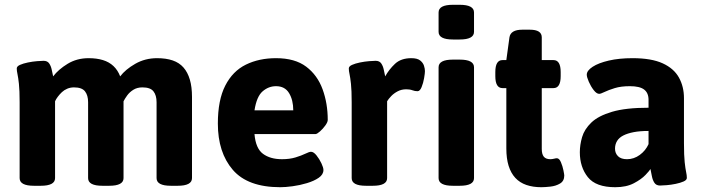

<svg xmlns="http://www.w3.org/2000/svg" viewBox="-20 -774 2945 802"><path d="M636 -531Q674 -531 701.5 -521.5Q729 -512 746.5 -492Q764 -472 773 -441.5Q782 -411 782 -369V-30Q782 2 722 2H694Q634 2 634 -30V-347Q634 -376 621 -392.5Q608 -409 575 -409Q553 -409 537 -399Q521 -389 511 -375Q501 -361 495.5 -350Q490 -339 488 -337V-418Q492 -405 494 -392Q496 -379 496 -366V-30Q496 2 436 2H408Q348 2 348 -30V-347Q348 -376 335 -392.5Q322 -409 289 -409Q274 -409 261 -403.5Q248 -398 238.5 -389Q229 -380 221.5 -370Q214 -360 210 -351V-30Q210 2 150 2H122Q62 2 62 -30V-347Q62 -397 59 -424Q56 -451 53 -464.5Q50 -478 50 -488Q50 -497 63.5 -503Q77 -509 96.5 -513Q116 -517 134.5 -518.5Q153 -520 162 -520Q178 -520 185.5 -509Q193 -498 196 -483Q199 -468 202 -455Q224 -484 262.5 -507.5Q301 -531 350 -531Q384 -531 410 -523Q436 -515 454 -498Q472 -481 482 -455Q504 -484 545 -507.5Q586 -531 636 -531Z M1133 -531Q1212 -531 1259 -495.5Q1306 -460 1327.5 -401Q1349 -342 1349 -273Q1349 -264 1339 -250Q1329 -236 1316.5 -225Q1304 -214 1298 -214H1043Q1048 -154 1078.5 -131.5Q1109 -109 1158 -109Q1190 -109 1214.5 -116.5Q1239 -124 1255.5 -132Q1272 -140 1279 -140Q1290 -140 1302 -125Q1314 -110 1322.5 -92Q1331 -74 1331 -64Q1331 -45 1311.5 -31.5Q1292 -18 1262 -9Q1232 0 1202 4Q1172 8 1151 8Q1015 8 952.5 -64.5Q890 -137 890 -258Q890 -356 921 -416.5Q952 -477 1007 -504Q1062 -531 1133 -531ZM1133 -414Q1102 -414 1077 -392.5Q1052 -371 1043 -313H1205Q1205 -356 1187.5 -385Q1170 -414 1133 -414Z M1698 -531Q1723 -531 1735 -521.5Q1747 -512 1751 -499.5Q1755 -487 1755 -477Q1755 -468 1751.5 -447.5Q1748 -427 1741 -410Q1734 -393 1724 -393Q1713 -393 1702.5 -397Q1692 -401 1677 -401Q1657 -401 1641 -392.5Q1625 -384 1614 -372.5Q1603 -361 1597 -351V-30Q1597 2 1537 2H1509Q1449 2 1449 -30V-347Q1449 -397 1446 -424Q1443 -451 1440 -464.5Q1437 -478 1437 -488Q1437 -497 1450.5 -503Q1464 -509 1483.5 -513Q1503 -517 1521.5 -518.5Q1540 -520 1549 -520Q1565 -520 1572.5 -509Q1580 -498 1583 -483Q1586 -468 1589 -455Q1605 -484 1630 -507.5Q1655 -531 1698 -531Z M1900 -525Q1960 -525 1960 -493V-30Q1960 2 1900 2H1872Q1812 2 1812 -30V-493Q1812 -525 1872 -525ZM1900 -754Q1960 -754 1960 -722V-641Q1960 -609 1900 -609H1872Q1812 -609 1812 -641V-722Q1812 -754 1872 -754Z M2193 -650Q2243 -650 2243 -618V-523H2292Q2322 -523 2322 -473V-456Q2322 -406 2292 -406H2243V-152Q2243 -130 2251.5 -119.5Q2260 -109 2279 -109Q2286 -109 2294 -111Q2302 -113 2306 -113Q2316 -113 2323 -96.5Q2330 -80 2333.5 -62.5Q2337 -45 2337 -41Q2337 -18 2319.5 -7.5Q2302 3 2279 5.5Q2256 8 2241 8Q2206 8 2178.5 -1.5Q2151 -11 2132.5 -31Q2114 -51 2104.5 -81.5Q2095 -112 2095 -154V-406H2079Q2049 -406 2049 -456V-473Q2049 -523 2079 -523H2095L2108 -618Q2113 -650 2162 -650Z M2622 -531Q2701 -531 2748 -509.5Q2795 -488 2816 -450Q2837 -412 2837 -364V-176Q2837 -124 2840 -96.5Q2843 -69 2846 -55.5Q2849 -42 2849 -31Q2849 -22 2835.5 -16Q2822 -10 2802.5 -6Q2783 -2 2764.5 -0.5Q2746 1 2737 1Q2721 1 2713.5 -10.5Q2706 -22 2703 -38Q2700 -54 2697 -68Q2694 -62 2676.5 -43.5Q2659 -25 2627.5 -8.5Q2596 8 2550 8Q2469 8 2435.5 -34Q2402 -76 2402 -138Q2402 -169 2411.5 -201.5Q2421 -234 2450 -262Q2479 -290 2536.5 -307Q2594 -324 2689 -324V-357Q2689 -386 2670.5 -400Q2652 -414 2611 -414Q2574 -414 2548 -406Q2522 -398 2505.5 -390Q2489 -382 2483 -382Q2472 -382 2460 -397.5Q2448 -413 2439.5 -432.5Q2431 -452 2431 -462Q2431 -479 2455.5 -495Q2480 -511 2523 -521Q2566 -531 2622 -531ZM2689 -227Q2653 -227 2627 -222Q2601 -217 2583.5 -208Q2566 -199 2557.5 -185Q2549 -171 2549 -153Q2549 -134 2561.5 -121.5Q2574 -109 2599 -109Q2628 -109 2652.5 -127Q2677 -145 2689 -172Z"/></svg>

Font: Asap VF Beta
Style: Regular
Weight: 400
Designer: Pablo Cosgaya
Foundry: Pablo Cosgaya
Version: Version 1.007